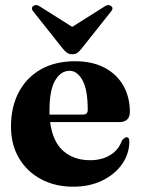

<svg xmlns="http://www.w3.org/2000/svg" viewBox="-20 -711 546 743"><path d="M482.5 -278.5Q482.5 -238.5 441 -238.5H174Q183.5 -163.5 224.5 -127.2Q265.5 -91 328.5 -91Q374 -91 406.5 -110.8Q439 -130.5 452 -167.5Q463 -180 469.5 -180Q481 -180 480.5 -161.5Q479.5 -113.5 451.2 -74.2Q423 -35 374.5 -11.8Q326 11.5 263.5 11.5Q193.5 11.5 139 -17.5Q84.5 -46.5 53.5 -99Q22.5 -151.5 22.5 -221Q22.5 -297 52.5 -354Q82.5 -411 138 -442.5Q193.5 -474 270.5 -474Q337.5 -474 385 -448.8Q432.5 -423.5 457.5 -379.2Q482.5 -335 482.5 -278.5ZM171.5 -283.5Q171.5 -275.5 171.5 -267.5H301Q319.5 -267.5 319.5 -285.5Q319.5 -364 299.2 -400.5Q279 -437 249.5 -437Q215.5 -437 193.5 -399.8Q171.5 -362.5 171.5 -283.5ZM294.5 -521.5Q286.5 -511.5 278.8 -506.2Q271 -501 259.5 -501Q248.5 -501 240.5 -506.2Q232.5 -511.5 224 -521.5L110 -665Q98 -679 108 -687Q119.5 -696.5 135 -685.5L259.5 -607L384 -685.5Q400 -696.5 410.5 -687Q421 -679 408.5 -665Z"/></svg>

Font: Fraunces 72pt
Style: Bold
Weight: 700
Version: Version 1.000;[b76b70a41]